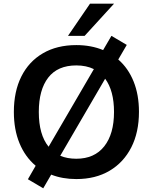

<svg xmlns="http://www.w3.org/2000/svg" viewBox="-20 -959 827 1039"><path d="M55 -353Q55 -464 95.5 -545Q136 -626 212 -670.5Q288 -715 393 -715Q473 -715 538 -688L583 -765L666 -716L620 -637Q674 -590 703 -518Q732 -446 732 -354Q732 -243 690.5 -161.5Q649 -80 573 -35Q497 10 393 10Q318 10 257 -14L214 60L131 11L173 -62Q116 -110 85.5 -184Q55 -258 55 -353ZM190 -353Q190 -230 243 -165L488 -585Q447 -605 393 -605Q292 -605 241 -539Q190 -473 190 -353ZM597 -353Q597 -468 549 -533L306 -116Q344 -100 393 -100Q491 -100 544 -167Q597 -234 597 -353ZM348 -765 467 -939H597L438 -765Z"/></svg>

Font: MulishBold
Style: Bold
Weight: 700
Designer: Vernon Adams
Foundry: Vernon Adams
Version: Version 3.602; ttfautohint (v1.8.3)